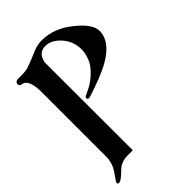

<svg xmlns="http://www.w3.org/2000/svg" viewBox="-301 -757 1317 1317"><g transform="rotate(-45 357.5 -98.5)"><path d="M691 -390C694 -438 659 -490 587 -547C516 -604 442 -632 365 -632C339 -632 313 -627 286 -617L224 -591C185 -576 161 -567 152 -565C135 -561 108 -559 73 -560C47 -561 34 -553 34 -536C34 -524 41 -517 55 -515C94 -510 113 -464 113 -377V247C113 276 106 305 93 332C85 347 73 366 56 389C43 406 36 418 36 423C36 431 40 435 49 435C59 435 74 426 95 407L130 374C156 353 187 343 224 343H273L272 -383V-509C281 -561 308 -587 354 -587C390 -587 424 -571 456 -538C491 -502 511 -458 514 -406C517 -362 499 -303 472 -268C445 -234 414 -206 377 -183C362 -174 340 -163 312 -150C304 -147 300 -142 300 -135C300 -126 305 -122 315 -122C318 -122 322 -123 325 -124C428 -157 503 -187 551 -214C641 -264 688 -323 691 -390Z"/></g></svg>

Font: GFS Jackson
Style: Regular
Weight: 400
Designer: George Matthiopoulos
Foundry: George Matthiopoulos
Version: Version 1.0